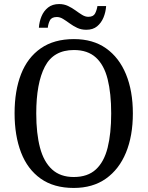

<svg xmlns="http://www.w3.org/2000/svg" viewBox="-20 -918 729 948"><path d="M344 10Q246 10 181 -36Q116 -82 84 -165Q52 -248 52 -359Q52 -470 84 -552Q116 -634 181.5 -679.5Q247 -725 345 -725Q439 -725 503.5 -679.5Q568 -634 602 -551.5Q636 -469 636 -358Q636 -247 602 -164.5Q568 -82 503 -36Q438 10 344 10ZM344 -44Q413 -44 453.5 -81.5Q494 -119 511.5 -189Q529 -259 529 -358Q529 -457 511.5 -527Q494 -597 453.5 -634Q413 -671 345 -671Q244 -671 201.5 -589Q159 -507 159 -358Q159 -259 177.5 -189Q196 -119 237 -81.5Q278 -44 344 -44ZM406 -771Q381 -771 361 -780.5Q341 -790 324 -802.5Q307 -815 291.5 -824.5Q276 -834 261 -834Q235 -834 226.5 -817.5Q218 -801 216 -781H172Q174 -811 185 -837.5Q196 -864 217.5 -881Q239 -898 272 -898Q296 -898 316 -888.5Q336 -879 353 -866.5Q370 -854 385.5 -844.5Q401 -835 416 -835Q441 -835 449.5 -851.5Q458 -868 461 -888H504Q502 -858 491 -831.5Q480 -805 459.5 -788Q439 -771 406 -771Z"/></svg>

Font: Noto Serif SemiCondensed
Style: Regular
Weight: 400
Width: 4
Designer: Monotype Design Team
Foundry: Monotype Imaging Inc.
Version: Version 2.013